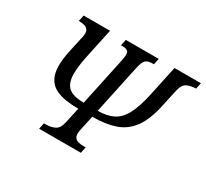

<svg xmlns="http://www.w3.org/2000/svg" viewBox="-143 -927 1221 1140"><g transform="rotate(30 467.0 -357.0)"><path d="M237 0 246 -42H259Q293 -42 319.5 -54.5Q346 -67 356 -114L379 -219Q287 -219 231.5 -242.5Q176 -266 158.5 -324Q141 -382 163 -486L188 -600Q195 -632 187 -647Q179 -662 161.5 -667Q144 -672 121 -672L130 -714H311L267 -508Q247 -414 253.5 -361Q260 -308 293.5 -287Q327 -266 389 -266L460 -600Q470 -647 459.5 -659.5Q449 -672 423 -672H410L419 -714H645L636 -672H623Q597 -672 581.5 -659.5Q566 -647 556 -600L485 -266Q548 -266 590.5 -287.5Q633 -309 661 -362Q689 -415 709 -508L753 -714H934L925 -672Q891 -672 864.5 -659.5Q838 -647 828 -600L803 -486Q781 -381 739 -323Q697 -265 631.5 -242Q566 -219 475 -219L452 -114Q446 -83 453.5 -67.5Q461 -52 479 -47Q497 -42 519 -42H532L523 0Z"/></g></svg>

Font: NotoSerif-Italic
Style: Regular
Weight: 400
Italic angle: -12°
Designer: Monotype Design Team
Foundry: Monotype Imaging Inc.
Version: Version 2.007; ttfautohint (v1.8) -l 8 -r 50 -G 200 -x 14 -D